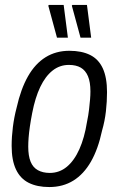

<svg xmlns="http://www.w3.org/2000/svg" viewBox="-20 -743 480 775"><path d="M179 12Q130 12 96 -5Q62 -22 44.5 -59Q27 -96 27 -154Q27 -191 32 -230.5Q37 -270 47 -308Q64 -384 93 -435Q122 -486 164 -512Q206 -538 260 -538Q310 -538 344 -521Q378 -504 395 -467Q412 -430 412 -371Q412 -333 407.5 -293.5Q403 -254 392 -216Q376 -141 347 -90.5Q318 -40 276 -14Q234 12 179 12ZM181 -45Q220 -45 250 -70Q280 -95 300.5 -141Q321 -187 331 -250Q337 -279 339.5 -301.5Q342 -324 343.5 -341.5Q345 -359 345 -374Q345 -412 335 -435.5Q325 -459 306 -470Q287 -481 258 -481Q221 -481 192 -458Q163 -435 142.5 -392Q122 -349 110 -287Q104 -256 100.5 -231.5Q97 -207 95.5 -187.5Q94 -168 94 -151Q94 -114 103.5 -90.5Q113 -67 133 -56Q153 -45 181 -45ZM305 -591 270 -720 272 -723H331L348 -591ZM210 -591 175 -720 177 -723H237L254 -591Z"/></svg>

Font: Archivo Condensed Light
Style: Italic
Weight: 300
Width: 3
Italic angle: -10°
Designer: Hector Gatti
Foundry: Omnibus-Type
Version: Version 2.001